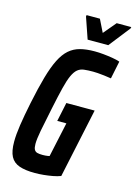

<svg xmlns="http://www.w3.org/2000/svg" viewBox="-130 -939 720 1016"><g transform="rotate(15 229.5 -431.0)"><path d="M165 8Q113 8 80 -3.5Q47 -15 32 -43.5Q17 -72 17 -124Q17 -163 25 -216.5Q33 -270 48 -343Q66 -430 83.5 -491.5Q101 -553 121 -593Q141 -633 166.5 -655.5Q192 -678 226 -687Q260 -696 306 -696Q328 -696 353.5 -693.5Q379 -691 403.5 -687Q428 -683 445 -677L425 -580Q406 -583 386.5 -585.5Q367 -588 350.5 -589Q334 -590 325 -590Q296 -590 275.5 -587.5Q255 -585 240.5 -573Q226 -561 214 -535Q202 -509 190.5 -462.5Q179 -416 164 -344Q147 -264 138 -216Q129 -168 129 -142Q129 -121 134.5 -111Q140 -101 151 -98Q162 -95 180 -95Q187 -95 194.5 -95.5Q202 -96 208 -97Q214 -98 218 -99L259 -289H209L231 -393H386L305 -13Q287 -6 263 -1.5Q239 3 213.5 5.5Q188 8 165 8ZM253 -746 213 -862 214 -870H287L321 -801L379 -870H459L457 -862L366 -746Z"/></g></svg>

Font: Saira ExtraCondensed
Style: Bold Italic
Weight: 700
Width: 2
Italic angle: -12°
Designer: Hector Gatti with collaboration of the Omnibus-Type team
Foundry: Omnibus-Type
Version: Version 1.101